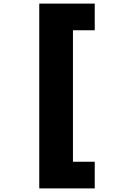

<svg xmlns="http://www.w3.org/2000/svg" viewBox="-20 -833 690 1066"><path d="M198 213V-813H506V-665H385V65H506V213Z"/></svg>

Font: Trispace Thin ExtraBold
Style: Regular
Weight: 800
Version: Version 1.210